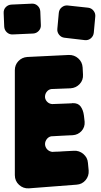

<svg xmlns="http://www.w3.org/2000/svg" viewBox="-33 -1026 551 1048"><path d="M125 2Q94 4 71 -17Q48 -38 48 -70V-643Q48 -672 67.5 -692.5Q87 -713 116 -715L342 -726Q372 -727 394 -707.5Q416 -688 418 -658L420 -619Q422 -589 402 -567.5Q382 -546 352 -544L248 -540H247Q230 -537 220.5 -523Q211 -509 213 -492Q216 -478 226.5 -468.5Q237 -459 252 -458Q282 -459 307 -460Q328 -461 345 -461.5Q362 -462 363 -463Q393 -464 407 -445Q421 -426 425 -396Q426 -387 427 -379L429 -361Q431 -332 412 -311Q393 -290 364 -288Q359 -288 340.5 -287Q322 -286 301 -285Q276 -283 247 -282H246Q229 -278 219.5 -262.5Q210 -247 214 -230Q218 -216 228 -207.5Q238 -199 252 -197Q261 -197 271 -198Q279 -198 289.5 -198.5Q300 -199 311 -200Q337 -201 370 -203Q399 -205 422 -185.5Q445 -166 447 -137L451 -95Q453 -65 434 -42.5Q415 -20 385 -18ZM479 -848Q477 -829 463 -817Q449 -805 430 -807L319 -820Q301 -822 289.5 -836.5Q278 -851 280 -869L288 -956Q290 -975 304.5 -986.5Q319 -998 337 -996L448 -984Q466 -982 477.5 -967.5Q489 -953 487 -935ZM37 -838Q18 -837 4.5 -849.5Q-9 -862 -10 -881L-13 -955Q-14 -974 -1.5 -987Q11 -1000 30 -1001L141 -1006Q159 -1007 172.5 -994.5Q186 -982 187 -963L190 -889Q191 -871 178.5 -857.5Q166 -844 148 -843Z"/></svg>

Font: d puntillas B to tiptoe
Style: Regular
Weight: 400
Designer: deFharo
Foundry: deFharo.com
Version: Version 1.001 2012